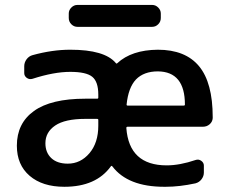

<svg xmlns="http://www.w3.org/2000/svg" viewBox="-20 -753 904 762"><path d="M370.1 -253.9V-277.3Q370.1 -281.2 365.2 -281.2H318.4Q238.3 -281.2 199.2 -254.9Q160.2 -228.5 160.2 -184.6Q160.2 -147.5 183.6 -125.5Q207 -103.5 249 -103.5Q299.8 -103.5 335 -145Q370.1 -186.5 370.1 -253.9ZM486.3 -250Q481.4 -250 481.4 -245.1Q492.2 -96.7 641.6 -96.7Q693.4 -96.7 756.8 -118.2Q768.6 -122.1 778.8 -114.7Q789.1 -107.4 789.1 -95.7V-68.4Q789.1 -53.7 779.8 -41.5Q770.5 -29.3 755.9 -25.4Q692.4 -11.7 637.7 -11.7Q634.8 -11.7 631.8 -11.7Q487.3 -11.7 425.8 -92.8Q422.9 -96.7 419.9 -92.8Q361.3 -11.7 235.4 -11.7Q148.4 -11.7 97.7 -55.2Q46.9 -98.6 46.9 -174.8Q46.9 -263.7 114.7 -312.5Q182.6 -361.3 318.4 -361.3H365.2Q370.1 -361.3 370.1 -365.2V-377.9Q370.1 -428.7 346.2 -448.2Q322.3 -467.8 258.8 -467.8Q194.3 -467.8 109.4 -440.4Q96.7 -436.5 86.4 -443.8Q76.2 -451.2 76.2 -462.9V-490.2Q76.2 -504.9 85.4 -517.6Q94.7 -530.3 109.4 -534.2Q187.5 -555.7 258.8 -555.7Q395.5 -555.7 439.5 -502.9Q442.4 -499 445.3 -502Q502 -554.7 606.4 -555.7Q715.8 -555.7 770 -490.2Q824.2 -424.8 824.2 -288.1Q824.2 -286.1 824.2 -284.2Q823.2 -269.5 812 -259.8Q800.8 -250 785.2 -250ZM482.4 -337.9Q482.4 -334 486.3 -334H709Q713.9 -334 713.9 -337.9Q713.9 -468.8 606.4 -469.7Q550.8 -469.7 519.5 -437.5Q489.3 -405.3 482.4 -337.9ZM287.1 -646.5Q273.4 -646.5 263.2 -656.7Q252.9 -667 252.9 -681.6V-699.2Q252.9 -712.9 263.2 -723.1Q273.4 -733.4 287.1 -733.4H584Q597.7 -733.4 607.9 -723.1Q618.2 -712.9 618.2 -699.2V-681.6Q618.2 -667 607.9 -656.7Q597.7 -646.5 584 -646.5Z"/></svg>

Font: Gen Jyuu GothicL Medium
Style: Regular
Weight: 500
Designer: [Source Han Sans]
Ryoko NISHIZUKA  (kana & ideographs); Paul D. Hunt (Latin, Greek & Cyrillic); Wenlong ZHANG  (bopomofo
Version: Version 1.002.20150607